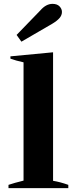

<svg xmlns="http://www.w3.org/2000/svg" viewBox="-20 -975 398 995"><path d="M66 -794 188 -920Q218 -955 252 -955Q276 -955 288.5 -942Q301 -929 301 -913Q301 -896 288.5 -881.5Q276 -867 251 -852L91 -759ZM24 -17Q53 -27 102 -39V-652Q61 -661 34 -671V-683L255 -704V-38Q292 -32 334 -17V0H24Z"/></svg>

Font: Trirong
Style: Bold
Weight: 700
Designer: Katatrad Team
Foundry: CadsonDemak
Version: Version 1.001